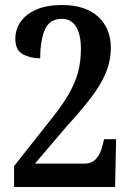

<svg xmlns="http://www.w3.org/2000/svg" viewBox="-20 -744 523 764"><path d="M36 0V-83L171 -254Q222 -316 250.5 -364.5Q279 -413 290.5 -456.5Q302 -500 302 -548Q302 -607 282.5 -638Q263 -669 227 -669Q177 -669 158.5 -626Q140 -583 140 -512Q100 -512 70.5 -528.5Q41 -545 41 -590Q41 -626 61.5 -656.5Q82 -687 123.5 -705.5Q165 -724 227 -724Q320 -724 370.5 -677.5Q421 -631 421 -554Q421 -502 401 -454Q381 -406 342 -355Q303 -304 246 -242L119 -93H316Q345 -93 362.5 -112Q380 -131 388 -165L394 -190H442L438 0Z"/></svg>

Font: Noto Serif Condensed SemiBold
Style: Regular
Weight: 600
Width: 3
Designer: Monotype Design Team
Foundry: Monotype Imaging Inc.
Version: Version 2.013